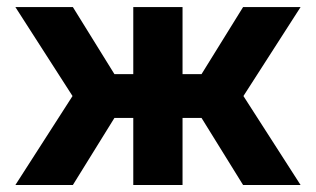

<svg xmlns="http://www.w3.org/2000/svg" viewBox="-20 -528 902 548"><path d="M188 0H23.9L187 -253.9L23.9 -507.8H188L306.6 -316.4H360.4V-507.8H501V-316.4H555.2L673.8 -507.8H837.9L674.8 -253.9L837.9 0H673.8L555.2 -191.4H501V0H360.4V-191.4H306.6Z"/></svg>

Font: Giphurs
Style: Bold
Weight: 700
Version: Version 0.920; ttfautohint (v1.8.4.7-5d5b)